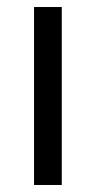

<svg xmlns="http://www.w3.org/2000/svg" viewBox="-20 -527 273 547"><path d="M156 0H77V-507H156Z"/></svg>

Font: Hind Guntur
Style: Regular
Weight: 400
Designer: Manushi Parikh, Hitesh Malaviya
Foundry: Indian Type Foundry
Version: Version 1.002;PS 1.0;hotconv 1.0.86;makeotf.lib2.5.63406; tt